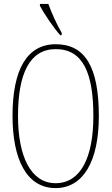

<svg xmlns="http://www.w3.org/2000/svg" viewBox="-20 -951 570 981"><path d="M288 -771H295V-784C272 -822 243 -886 227 -931H184V-921C202 -886 255 -807 288 -771ZM264 10C404 10 485 -125 485 -358C485 -610 414 -725 265 -725C118 -725 44 -596 44 -359C44 -137 116 10 264 10ZM264 -15C137 -15 72 -153 72 -358C72 -574 131 -700 265 -700C406 -700 457 -574 457 -358C457 -146 392 -15 264 -15Z"/></svg>

Font: Noto Serif Devanagari ExtraCondensed Thin
Style: Regular
Weight: 100
Width: 2
Designer: Universal Thirst, Indian Type Foundry and the Monotype Design Team
Foundry: Monotype Imaging Inc.
Version: Version 2.004